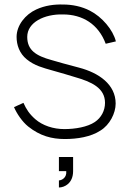

<svg xmlns="http://www.w3.org/2000/svg" viewBox="-20 -598 572 846"><path d="M490.6 -415.6C478.1 -466.7 429.2 -524 376 -551C339.6 -569.8 297.9 -578.1 258.3 -578.1C218.8 -579.2 178.1 -574 139.6 -556.2C91.7 -534.4 53.1 -486.5 53.1 -435.4C53.1 -400 65.6 -362.5 97.9 -336.5C132.3 -308.3 170.8 -299 207.3 -288.5C251 -276 284.4 -266.7 310.4 -258.3C383.3 -237.5 442.7 -210.4 442.7 -144.8C442.7 -110.4 426 -79.2 397.9 -60.4C365.6 -38.5 311.5 -29.2 263.5 -29.2C214.6 -29.2 167.7 -44.8 135.4 -72.9C109.4 -95.8 95.8 -116.7 83.3 -144.8L41.7 -126C54.2 -96.9 78.1 -61.5 104.2 -40.6C156.2 1 208.3 14.6 265.6 14.6C320.8 14.6 380.2 5.2 422.9 -22.9C463.5 -47.9 489.6 -99 489.6 -141.7C489.6 -226 415.6 -277.1 328.1 -300C272.9 -314.6 234.4 -325 207.3 -333.3C138.5 -352.1 100 -377.1 100 -435.4C100 -500 176 -536.5 257.3 -534.4C343.8 -534.4 413.5 -491.7 445.8 -405.2ZM302.1 156.2V93.8H239.6V156.2H271.9C275 186.5 250 196.9 239.6 196.9V228.1C264.6 228.1 302.1 209.4 302.1 156.2Z"/></svg>

Font: Manrope Thin
Style: Regular
Weight: 100
Width: 4
Designer: Michael Sharanda
Foundry: Michael Sharanda
Version: Version 2.000;PS 002.000;hotconv 1.0.88;makeotf.lib2.5.64775